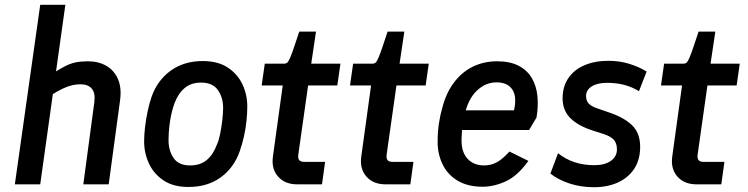

<svg xmlns="http://www.w3.org/2000/svg" viewBox="-20 -770 3124 802"><path d="M328 0 374 -343Q379 -381 363.5 -399.5Q348 -418 316 -418Q299 -418 281.5 -414Q264 -410 242.5 -400Q221 -390 189 -370L195 -460Q228 -481 251 -493Q274 -505 296.5 -509.5Q319 -514 347 -514Q392 -514 425 -494.5Q458 -475 473.5 -438Q489 -401 481 -347L434 0ZM42 0 148 -750H253L148 0Z M767 11Q704 11 663 -16.5Q622 -44 602 -87.5Q582 -131 582 -179Q582 -207 586 -240.5Q590 -274 597 -306.5Q604 -339 613 -365Q637 -434 692.5 -474.5Q748 -515 827 -515Q891 -515 932 -487.5Q973 -460 993 -417Q1013 -374 1013 -325Q1013 -298 1009.5 -264Q1006 -230 998.5 -198Q991 -166 982 -140Q958 -70 902.5 -29.5Q847 11 767 11ZM774 -79Q817 -79 844 -102Q871 -125 886 -166Q894 -183 899.5 -210.5Q905 -238 908.5 -267.5Q912 -297 912 -320Q912 -363 890 -394Q868 -425 820 -425Q778 -425 751 -402Q724 -379 709 -339Q702 -321 696 -294.5Q690 -268 687 -239Q684 -210 684 -184Q684 -141 705 -110Q726 -79 774 -79Z M1222 0Q1170 0 1141.5 -32.5Q1113 -65 1120 -116L1161 -413H1073L1086 -504H1168Q1175 -504 1180 -508.5Q1185 -513 1192 -529Q1199 -545 1210 -578L1230 -638H1300L1280 -504H1402L1389 -413H1267L1226 -124Q1224 -108 1230 -101Q1236 -94 1250 -94H1338L1325 0Z M1591 0Q1539 0 1510.5 -32.5Q1482 -65 1489 -116L1530 -413H1442L1455 -504H1537Q1544 -504 1549 -508.5Q1554 -513 1561 -529Q1568 -545 1579 -578L1599 -638H1669L1649 -504H1771L1758 -413H1636L1595 -124Q1593 -108 1599 -101Q1605 -94 1619 -94H1707L1694 0Z M1996 10Q1934 10 1892 -15Q1850 -40 1829 -83Q1808 -126 1808 -177Q1808 -219 1813.5 -255Q1819 -291 1827 -318Q1843 -381 1876 -425Q1909 -469 1955 -491.5Q2001 -514 2056 -514Q2111 -514 2147 -495Q2183 -476 2202 -443Q2221 -410 2225 -367.5Q2229 -325 2221 -279L2190 -227H1890L1900 -309H2127Q2140 -366 2120 -396Q2100 -426 2054 -426Q2008 -426 1971.5 -391Q1935 -356 1920 -288Q1916 -267 1912.5 -246Q1909 -225 1908 -191Q1906 -137 1932 -108Q1958 -79 2002 -79Q2031 -79 2055 -92Q2079 -105 2108 -137L2187 -98Q2143 -36 2093.5 -13Q2044 10 1996 10Z M2461 12Q2405 12 2357.5 -4Q2310 -20 2279 -45L2311 -130Q2342 -105 2380 -92.5Q2418 -80 2462 -80Q2506 -80 2531.5 -98Q2557 -116 2557 -146Q2557 -171 2544.5 -185.5Q2532 -200 2502 -210L2458 -224Q2395 -244 2362.5 -276.5Q2330 -309 2330 -359Q2330 -408 2354 -443.5Q2378 -479 2421.5 -497.5Q2465 -516 2521 -516Q2569 -516 2610 -503Q2651 -490 2681 -471L2649 -389Q2622 -406 2589 -415Q2556 -424 2516 -424Q2475 -424 2451.5 -409Q2428 -394 2428 -369Q2428 -349 2439.5 -337Q2451 -325 2476 -317L2519 -302Q2584 -281 2619 -248Q2654 -215 2654 -157Q2654 -103 2629.5 -65.5Q2605 -28 2561.5 -8Q2518 12 2461 12Z M2890 0Q2838 0 2809.5 -32.5Q2781 -65 2788 -116L2829 -413H2741L2754 -504H2836Q2843 -504 2848 -508.5Q2853 -513 2860 -529Q2867 -545 2878 -578L2898 -638H2968L2948 -504H3070L3057 -413H2935L2894 -124Q2892 -108 2898 -101Q2904 -94 2918 -94H3006L2993 0Z"/></svg>

Font: Finlandica Medium
Style: Italic
Weight: 500
Italic angle: -8°
Designer: Niklas Ekholm, Juho Hiilivirta, Jaakko Suomalainen
Foundry: Helsinki Type Studio
Version: Version 1.063